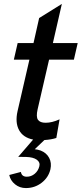

<svg xmlns="http://www.w3.org/2000/svg" viewBox="-20 -708 417 982"><path d="M231 -402.8 172.4 -148.9Q163.6 -110.4 174.3 -95.2Q185.1 -80.1 213.4 -80.1Q246.1 -80.1 284.7 -97.7L268.1 -2.4Q243.2 5.9 207 8.3L157.7 55.2Q172.9 56.6 188 62Q217.8 73.7 231.4 99.4Q245.1 125 237.8 158.2Q228 199.7 192.9 226.8Q157.7 253.9 112.3 253.9Q80.6 253.9 56.9 234.6Q33.2 215.3 27.3 187L86.9 171.4Q90.8 195.8 117.2 195.8Q139.6 195.8 157.5 180.9Q175.3 166 181.2 142.6Q186.5 122.1 168.2 108.9Q149.9 95.7 113.3 94.7Q107.4 94.7 94.5 94.5Q81.5 94.2 73.2 94.2L149.4 5.9Q98.1 -4.4 77.4 -42.7Q56.6 -81.1 69.8 -139.6L130.4 -402.8H50.8L70.3 -487.8H151.4L180.2 -615.7L296.4 -688L250.5 -487.8H377.4L357.9 -402.8Z"/></svg>

Font: HK Grotesk SmBold Legacy Italic
Style: Regular
Weight: 600
Italic angle: -13°
Designer: Alfredo Marco Pradil
Foundry: Hanken Design Co.
Version: Version 2.022;PS 002.022;hotconv 1.0.88;makeotf.lib2.5.64775